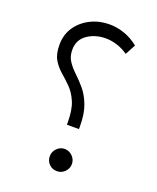

<svg xmlns="http://www.w3.org/2000/svg" viewBox="-126 -735 663 810"><g transform="rotate(20 206.0 -330.0)"><path d="M55.7 -505.9Q55.7 -551.3 79.1 -585.7Q102.5 -620.1 141.4 -639.4Q180.2 -658.7 226.1 -658.7Q257.8 -658.7 291.3 -647.7Q324.7 -636.7 356.4 -611.3L331.5 -564.9Q306.6 -582 281 -589.8Q255.4 -597.7 231 -597.7Q184.1 -597.7 148.9 -573.5Q113.8 -549.3 113.8 -504.4Q113.8 -474.6 127.9 -453.4Q142.1 -432.1 163.3 -412.4Q184.6 -392.6 205.6 -367.4Q226.6 -342.3 240.7 -304.7Q254.9 -267.1 254.9 -210V-199.2H200.7V-210Q200.7 -266.6 186 -300.5Q171.4 -334.5 149.9 -356Q128.4 -377.4 106.7 -396Q85 -414.6 70.3 -439.5Q55.7 -464.4 55.7 -505.9ZM178.2 -50.3Q178.2 -70.3 192.9 -85.2Q207.5 -100.1 227.5 -100.1Q247.6 -100.1 262.5 -85.2Q277.3 -70.3 277.3 -50.3Q277.3 -29.8 262.7 -15.1Q248 -0.5 227.5 -0.5Q206.5 -0.5 192.4 -14.6Q178.2 -28.8 178.2 -50.3Z"/></g></svg>

Font: Vazirmatn RD FD ExtraLight
Style: Regular
Weight: 200
Designer: Saber Rastikerdar
Foundry: Saber Rastikerdar
Version: Version 33.003